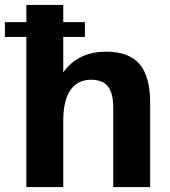

<svg xmlns="http://www.w3.org/2000/svg" viewBox="-41 -760 690 780"><path d="M419 -324Q419 -382 397.5 -409Q376 -436 329 -436Q274 -436 245 -394Q216 -352 216 -270L164 -194V-253Q164 -399 222.5 -474.5Q281 -550 391 -550Q483 -550 526 -499.5Q569 -449 569 -343V0H419ZM66 -740H216V-380V0H66ZM304 -670V-610H-21V-670Z"/></svg>

Font: Pathway Extreme SemiCondensed
Style: Bold
Weight: 700
Width: 4
Version: Version 1.001;gftools[0.9.26]